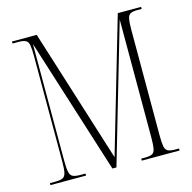

<svg xmlns="http://www.w3.org/2000/svg" viewBox="-105 -818 920 922"><g transform="rotate(-15 355.0 -357.0)"><path d="M34 0V-10H63Q87 -10 98.5 -16Q110 -22 114 -40Q118 -58 118 -95V-619Q118 -656 114.5 -674Q111 -692 99 -698Q87 -704 64 -704H34V-714H157L366 -50L560 -714H676V-704H656Q632 -704 620.5 -698Q609 -692 605.5 -674Q602 -656 602 -619V-95Q602 -58 605.5 -40Q609 -22 621 -16Q633 -10 657 -10H676V0H488V-10H506Q531 -10 542.5 -16Q554 -22 557.5 -40.5Q561 -59 561 -96V-682L362 0H342L128 -676V-96Q128 -58 132 -40Q136 -22 148 -16Q160 -10 185 -10H211V0Z"/></g></svg>

Font: Noto Serif Display ExtraCondensed ExtraLight
Style: Regular
Weight: 200
Width: 2
Designer: Monotype Design Team
Foundry: Monotype Imaging Inc.
Version: Version 2.009